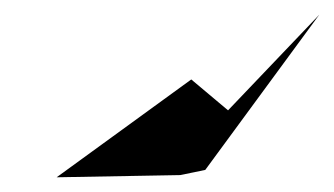

<svg xmlns="http://www.w3.org/2000/svg" viewBox="-20 -882 454 261"><path d="M240 -774 57 -641 225 -644 259 -651 414 -862 290 -732Z"/></svg>

Font: Asimov Silicon
Style: Regular
Weight: 400
Designer: Google
Version: Version 2.000980; 2014